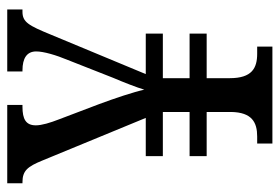

<svg xmlns="http://www.w3.org/2000/svg" viewBox="-138 -616 754 517"><g transform="rotate(-90 238.5 -357.0)"><path d="M111 0H372V-41H353C314 -41 287 -55 287 -115V-177H407V-223H287V-295H407V-341H298L404 -596C429 -657 438 -673 466 -673H472V-714H305V-673H308C341 -673 359 -661 359 -636C359 -616 349 -582 336 -551L288 -429C276 -401 262 -365 256 -345C250 -373 233 -424 217 -467L176 -575C167 -598 160 -621 160 -637C160 -664 177 -673 210 -673H215V-714H4V-673H7C38 -673 49 -659 65 -620L180 -341H77V-295H196V-223H77V-177H196V-111C195 -55 168 -41 130 -41H111Z"/></g></svg>

Font: Noto Serif Khmer Condensed
Style: Regular
Weight: 400
Width: 3
Designer: Danh Hong and the Monotype Design Team
Foundry: Monotype Imaging Inc.
Version: Version 2.004